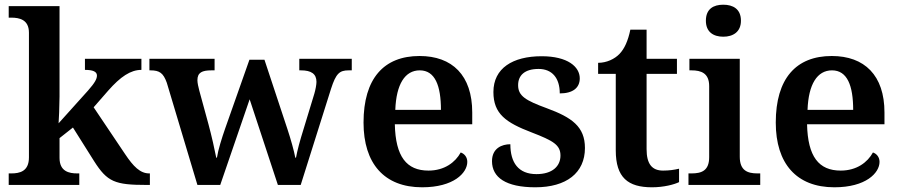

<svg xmlns="http://www.w3.org/2000/svg" viewBox="-20 -786 3825 816"><path d="M17 0H317V-49H308C274 -49 233 -57 233 -115V-199L290 -244L380 -101C436 -13 468 0 603 0H617V-49H614C576 -49 547 -78 511 -132L378 -330L440 -401C492 -460 535 -489 581 -489V-536H341V-489C374 -489 392 -482 392 -465C392 -451 384 -435 354 -401L229 -262C230 -268 233 -341 233 -376V-760H17V-711H28C62 -711 103 -703 103 -647V-117C103 -57 63 -49 28 -49H17Z M689 -434 819 0H916L1041 -364L1161 0H1258L1387 -409C1408 -474 1423 -487 1462 -487H1475V-536H1252V-487H1259C1303 -487 1325 -472 1325 -438C1325 -427 1321 -405 1316 -388L1270 -237C1254 -186 1244 -148 1238 -116H1235C1230 -144 1215 -197 1202 -236L1104 -532H1040L937 -240C923 -200 907 -149 902 -116H899C893 -148 879 -210 866 -258L827 -401C823 -416 819 -434 819 -445C819 -478 839 -487 879 -487H892V-536H615V-487H619C658 -487 674 -476 689 -434Z M1774 10C1908 10 1966 -51 1966 -98C1966 -119 1953 -133 1938 -138C1915 -96 1869 -61 1801 -61C1708 -61 1661 -120 1658 -258H1987V-308C1987 -466 1902 -548 1763 -548C1611 -548 1525 -452 1525 -265C1525 -91 1613 10 1774 10ZM1854 -319H1660C1664 -428 1701 -487 1764 -487C1829 -487 1854 -422 1854 -319Z M2255 10C2387 10 2466 -51 2466 -157C2466 -248 2410 -287 2304 -326C2214 -359 2182 -378 2182 -424C2182 -466 2210 -493 2269 -493C2326 -493 2359 -455 2359 -389C2415 -389 2444 -413 2444 -453C2444 -502 2393 -547 2282 -547C2159 -547 2077 -496 2077 -395C2077 -302 2130 -265 2240 -223C2331 -188 2362 -170 2362 -125C2362 -80 2328 -46 2260 -46C2183 -46 2149 -95 2149 -173C2113 -173 2071 -156 2071 -101C2071 -32 2130 10 2255 10Z M2751 10C2801 10 2846 -2 2866 -12V-69C2845 -64 2823 -61 2798 -61C2751 -61 2728 -89 2728 -152V-472H2857V-536H2728V-660H2659C2649 -612 2634 -579 2613 -557C2592 -535 2558 -519 2522 -519V-472H2597V-147C2597 -31 2649 10 2751 10Z M3054 -630C3095 -630 3129 -650 3129 -698C3129 -748 3095 -766 3054 -766C3012 -766 2980 -748 2980 -698C2980 -650 3012 -630 3054 -630ZM2906 0H3211V-49H3199C3157 -49 3124 -61 3124 -120V-536H2910V-487H2919C2960 -487 2994 -475 2994 -420V-118C2994 -60 2961 -49 2919 -49H2906Z M3526 10C3660 10 3718 -51 3718 -98C3718 -119 3705 -133 3690 -138C3667 -96 3621 -61 3553 -61C3460 -61 3413 -120 3410 -258H3739V-308C3739 -466 3654 -548 3515 -548C3363 -548 3277 -452 3277 -265C3277 -91 3365 10 3526 10ZM3606 -319H3412C3416 -428 3453 -487 3516 -487C3581 -487 3606 -422 3606 -319Z"/></svg>

Font: Noto Serif Gurmukhi SemiBold
Style: Regular
Weight: 600
Designer: Vaibhav Singh and the Monotype Design Team
Foundry: Monotype Imaging Inc.
Version: Version 2.004